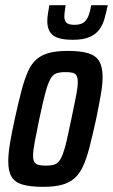

<svg xmlns="http://www.w3.org/2000/svg" viewBox="-20 -715 437 743"><path d="M147 8Q98 8 68 -0.5Q38 -9 25 -30.5Q12 -52 12 -90Q12 -119 18.5 -159.5Q25 -200 37 -254Q51 -318 63 -363.5Q75 -409 88.5 -439Q102 -469 122 -486Q142 -503 171 -510.5Q200 -518 242 -518Q292 -518 321.5 -509Q351 -500 364 -478Q377 -456 377 -417Q377 -388 370 -348Q363 -308 352 -254Q338 -191 326.5 -146Q315 -101 301 -71Q287 -41 267 -24Q247 -7 218 0.5Q189 8 147 8ZM157 -74Q174 -74 186.5 -77Q199 -80 207.5 -90Q216 -100 223.5 -120Q231 -140 238.5 -172.5Q246 -205 256 -254Q268 -310 274.5 -344Q281 -378 281 -397Q281 -414 276 -422.5Q271 -431 260.5 -433.5Q250 -436 233 -436Q210 -436 196.5 -430.5Q183 -425 173.5 -406.5Q164 -388 154.5 -352Q145 -316 132 -254Q121 -200 114.5 -166Q108 -132 108 -113Q108 -96 113 -88Q118 -80 129 -77Q140 -74 157 -74ZM262 -561Q223 -561 201.5 -569.5Q180 -578 171.5 -594.5Q163 -611 163 -633Q163 -646 165.5 -662Q168 -678 171 -695H234Q232 -682 230.5 -670.5Q229 -659 229 -650Q229 -636 237 -627.5Q245 -619 268 -619Q292 -619 304 -628Q316 -637 322.5 -654Q329 -671 333 -695H397Q391 -666 384 -641.5Q377 -617 363 -599Q349 -581 325 -571Q301 -561 262 -561Z"/></svg>

Font: Saira ExtraCondensed SemiBold
Style: Italic
Weight: 600
Width: 2
Italic angle: -12°
Designer: Hector Gatti with collaboration of the Omnibus-Type team
Foundry: Omnibus-Type
Version: Version 1.101